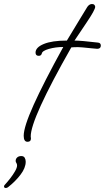

<svg xmlns="http://www.w3.org/2000/svg" viewBox="-76 -637 522 956"><path d="M61 69Q42 69 42 39Q42 -5 91.5 -115Q141 -225 239 -403Q201 -403 167.5 -393.5Q134 -384 132 -370Q131 -366 127.5 -362.5Q124 -359 117 -359Q101 -359 101 -375Q101 -401 142 -418Q183 -435 257 -435L326 -549Q333 -560 341 -573.5Q349 -587 359 -603Q369 -617 382 -617Q390 -617 394 -612.5Q398 -608 398 -603Q398 -588 354 -523Q299 -442 295 -435Q310 -435 340 -432.5Q370 -430 411 -425Q426 -424 426 -410Q426 -394 408 -394Q401 -394 380 -396.5Q359 -399 335 -401Q311 -403 294 -402L279 -401Q76 -44 77 43L78 51V53Q78 69 61 69ZM30 140Q42 140 47 148.5Q52 157 52 168Q52 199 26 233Q0 267 -36 295Q-41 299 -47 299Q-56 299 -56 291Q-56 287 -52 283Q-39 269 -25 251Q-11 233 -1 215.5Q9 198 9 187Q9 179 5.5 174.5Q2 170 2 164Q2 154 9.5 147Q17 140 30 140Z"/></svg>

Font: Oooh Baby
Style: Regular
Weight: 400
Designer: Robert E. Leuschke
Foundry: Robert E. Leuschke
Version: Version 1.011; ttfautohint (v1.8.3)